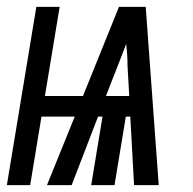

<svg xmlns="http://www.w3.org/2000/svg" viewBox="-44 -540 564 560"><path d="M-24 0 62 -520H130L87 -260H198L303 -520H381L419 0H347L336 -200H323L290 0H222L255 -200H242L165 0H93L174 -200H77L44 0ZM333 -260 328 -347Q328 -363 327 -379Q326 -395 324 -412Q318 -395 311.5 -379Q305 -363 299 -347L265 -260Z"/></svg>

Font: Iosevka SS04 Oblique
Style: Regular
Weight: 400
Italic angle: -9°
Monospace: yes
Designer: Belleve Invis
Foundry: Belleve Invis
Version: Version 19.0.0; ttfautohint (v1.8.4)